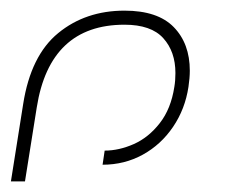

<svg xmlns="http://www.w3.org/2000/svg" viewBox="-182 -952 456 359"><path d="M144 -789.6Q146 -801.3 146 -815.4Q146 -855.5 123.3 -880.6Q100.6 -905.8 50.8 -905.8Q-88.9 -905.8 -113.3 -751L-135.3 -612.8H-161.6L-138.7 -757.3Q-124.5 -848.1 -73.2 -890.1Q-22 -932.1 50.8 -932.1Q112.8 -932.1 142.8 -901.4Q172.9 -870.6 172.9 -819.8Q172.9 -806.6 170.4 -789.6Q164.1 -748 141.6 -714.8Q119.1 -681.6 85 -662.8Q50.8 -644 9.8 -644L13.7 -670.4Q40.5 -670.4 68.1 -682.6Q95.7 -694.8 116.7 -721.7Q137.7 -748.5 144 -789.6Z"/></svg>

Font: Mardoto Thin
Style: Italic
Weight: 250
Italic angle: -12°
Designer: Christian Robertson, Vahan Hovhannisyan
Foundry: Google
Version: Version 1.000